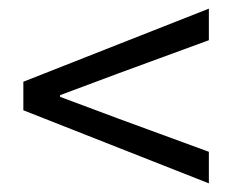

<svg xmlns="http://www.w3.org/2000/svg" viewBox="-20 -554 537 444"><path d="M463 -130V-203L253 -280L119 -330V-334L253 -384L463 -461V-534L34 -365V-299Z"/></svg>

Font: SSansPro
Style: Regular
Weight: 400
Designer: Paul D. Hunt
Foundry: Adobe Systems Incorporated
Version: Version 3.006;hotconv 1.0.111;makeotfexe 2.5.65597